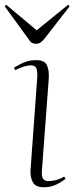

<svg xmlns="http://www.w3.org/2000/svg" viewBox="-35 -777 321 811"><path d="M122 -445Q124 -474 119 -487.5Q114 -501 95 -501Q70 -501 29 -481L24 -491Q50 -507 71 -515Q92 -523 118 -523Q154 -523 163.5 -501Q173 -479 171 -445L142 -56Q140 -30 147.5 -21Q155 -12 169 -12Q184 -12 200.5 -16Q217 -20 236 -31L242 -22Q222 -6 199.5 4Q177 14 150 14Q115 14 103.5 -7.5Q92 -29 94 -60ZM-15 -750 -9 -757 120 -649 253 -757 259 -750 154 -615Q146 -605 137.5 -598.5Q129 -592 118 -592Q106 -592 95 -599Z"/></svg>

Font: Literata 72pt ExtraLight
Style: Italic
Weight: 200
Italic angle: -2°
Designer: Latin by Veronika Burian and Jose Scaglione. Greek by Irene Vlachou. Cyrillic by Vera Evstafieva
Foundry: TypeTogether
Version: Version 3.002